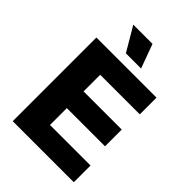

<svg xmlns="http://www.w3.org/2000/svg" viewBox="-262 -1036 1152 1152"><g transform="rotate(45 314.0 -460.5)"><path d="M68 0V-710H578V-568H242V-427H566V-285H242V-142H586V0ZM260 -768 170 -921H333L389 -768Z"/></g></svg>

Font: Geist ExtBd
Style: Regular
Weight: 400
Designer: Basement.studio, Andrés Briganti, Mateo Zaragoza
Foundry: Basement.studio, Vercel, Andrés Briganti, Guido Ferreyra, Mateo Zaragoza
Version: Version 1.401